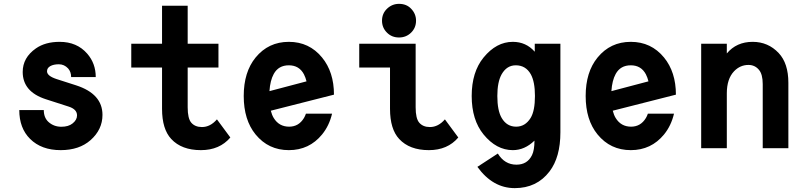

<svg xmlns="http://www.w3.org/2000/svg" viewBox="-20 -762 4142 987"><path d="M79.1 -196.3H205.1Q205.1 -156.7 229.5 -134.8Q256.8 -110.4 295.4 -110.4Q332 -110.4 353 -127.4Q376 -145.5 376 -168.9Q376 -200.2 333.5 -213.9L215.3 -252Q96.7 -290.5 96.7 -392.1Q96.7 -465.8 164.6 -513.2Q212.9 -546.9 286.6 -546.9Q375.5 -546.9 428.2 -486.3Q472.2 -436 472.2 -365.7H345.7Q345.7 -392.6 330.1 -410.2Q310.1 -431.6 282.7 -431.6Q255.4 -431.6 238.5 -422.1Q221.7 -412.6 221.7 -395.5Q221.7 -371.6 271 -355.5L371.6 -323.2Q506.8 -279.3 506.8 -171.4Q506.8 -95.7 445.3 -41.5Q387.2 9.8 292 9.8Q192.9 9.8 134.8 -47.9Q79.1 -103 79.1 -196.3Z M1164.1 -55.2Q1108.9 9.8 1012.7 9.8Q913.6 9.8 860.4 -47.4Q813 -98.1 813 -202.6V-415H654.8V-537.1H813V-732.4H944.8V-537.1H1103V-415H944.8V-210.4Q944.8 -153.3 962.9 -131.8Q982.4 -108.9 1018.1 -108.9Q1061 -108.9 1095.2 -148.4Z M1687 -177.7Q1672.4 -115.7 1635.7 -70.8Q1569.8 9.8 1464.8 9.8Q1359.9 9.8 1293.9 -70.8Q1232.9 -145.5 1232.9 -268.6Q1232.9 -391.6 1293.9 -466.3Q1359.9 -546.9 1464.8 -546.9Q1569.8 -546.9 1635.7 -466.3Q1696.8 -391.6 1696.8 -275.4L1372.1 -192.9Q1377.9 -170.4 1387.2 -155.3Q1414.6 -110.8 1466.3 -110.8Q1515.6 -110.8 1542.5 -155.3Q1548.3 -165 1552.7 -177.7ZM1365.2 -293.5 1555.7 -343.8Q1550.8 -363.8 1542.5 -379.9Q1518.1 -426.3 1464.8 -426.3Q1411.6 -426.3 1387.2 -381.8Q1368.7 -348.1 1365.2 -293.5Z M2335.9 -55.2Q2280.8 9.8 2184.6 9.8Q2085.4 9.8 2032.2 -47.4Q1984.9 -98.1 1984.9 -202.6V-415H1826.7V-537.1H2116.7V-210.4Q2116.7 -153.3 2134.8 -131.8Q2154.3 -108.9 2189.9 -108.9Q2232.9 -108.9 2267.1 -148.4ZM2031.2 -742.2Q2069.3 -742.2 2092.8 -717.8Q2118.7 -691.4 2118.7 -655.8Q2118.7 -619.1 2093.3 -594.2Q2067.9 -569.3 2031.2 -569.3Q1994.6 -569.3 1970.2 -593.3Q1943.8 -618.7 1943.8 -655.8Q1943.8 -692.9 1970.2 -717.8Q1996.1 -742.2 2031.2 -742.2Z M2631.3 -426.3Q2585 -426.3 2558.6 -379.9Q2536.6 -340.3 2536.6 -268.6Q2536.6 -193.4 2559.1 -155.3Q2585.4 -110.8 2633.3 -110.8Q2679.7 -110.8 2707.5 -155.3Q2730 -191.9 2730 -268.6Q2730 -341.8 2708.5 -380.4Q2682.6 -426.3 2631.3 -426.3ZM2860.8 -537.1V-82Q2860.8 46.4 2804.7 119.6Q2739.3 205.1 2626.2 205.1Q2513.2 205.1 2434.1 95.7L2539.1 27.3Q2574.2 84.5 2634.8 84.5Q2690.9 84.5 2714.8 35.6Q2727.5 9.8 2727.5 -39.1Q2677.2 9.8 2616.2 9.8Q2531.7 9.8 2465.8 -70.8Q2404.8 -145.5 2404.8 -268.6Q2404.8 -391.6 2465.8 -466.3Q2531.7 -546.9 2616.2 -546.9Q2684.1 -546.9 2729 -496.1V-537.1Z M3444.8 -177.7Q3430.2 -115.7 3393.6 -70.8Q3327.6 9.8 3222.7 9.8Q3117.7 9.8 3051.8 -70.8Q2990.7 -145.5 2990.7 -268.6Q2990.7 -391.6 3051.8 -466.3Q3117.7 -546.9 3222.7 -546.9Q3327.6 -546.9 3393.6 -466.3Q3454.6 -391.6 3454.6 -275.4L3129.9 -192.9Q3135.7 -170.4 3145 -155.3Q3172.4 -110.8 3224.1 -110.8Q3273.4 -110.8 3300.3 -155.3Q3306.2 -165 3310.5 -177.7ZM3123 -293.5 3313.5 -343.8Q3308.6 -363.8 3300.3 -379.9Q3275.9 -426.3 3222.7 -426.3Q3169.4 -426.3 3145 -381.8Q3126.5 -348.1 3123 -293.5Z M3584.5 0V-537.1H3716.3V-487.3Q3766.1 -546.9 3849.1 -546.9Q3928.7 -546.9 3982.9 -489.3Q4032.7 -436.5 4032.7 -336.4V0H3900.9V-329.6Q3900.9 -380.4 3881.3 -403.3Q3860.4 -428.2 3827.6 -428.2Q3784.7 -428.2 3753.4 -395.5Q3716.3 -356.4 3716.3 -282.2V0Z"/></svg>

Font: Consola Mono
Style: Bold
Weight: 700
Monospace: yes
Designer: Wojciech Kalinowski "wmk69" (wmk69@o2.pl)
Foundry: Wojciech Kalinowski "wmk69" (wmk69@o2.pl)
Version: Version 2.1.0